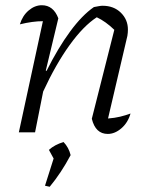

<svg xmlns="http://www.w3.org/2000/svg" viewBox="-20 -506 573 734"><path d="M52 0 144 -425Q105 -425 56 -413Q66 -446 89.5 -466Q113 -486 140 -486Q184 -486 203 -436L155 -236L158 -235Q202 -323 248 -385.5Q294 -448 339 -479Q350 -481 358 -482.5Q366 -484 372 -484Q415 -484 442 -457.5Q469 -431 469 -393Q469 -387 468.5 -381Q468 -375 467 -369L393 -53Q419 -55 439.5 -60Q460 -65 479 -72Q469 -37 444 -15.5Q419 6 392 6Q345 6 331 -52L417 -392Q384 -424 350 -440Q299 -407 246 -333.5Q193 -260 145 -156L114 0ZM152 204 185 100 167 67Q189 47 223 37Q243 58 250 87Q214 155 170 208Z"/></svg>

Font: Piazzolla Light
Style: Italic
Weight: 300
Italic angle: -11.3°
Designer: Juan Pablo del Peral
Foundry: Huerta Tipografica
Version: Version 1.330